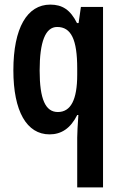

<svg xmlns="http://www.w3.org/2000/svg" viewBox="-20 -573 526 833"><path d="M315 24V240H427V-543H331L321 -473H314C285 -531 250 -553 198 -553C98 -553 38 -452 38 -268C38 -90 96 10 195 10C246 10 286 -16 315 -74H320C317 -29 315 3 315 24ZM231 -87C177 -87 152 -143 152 -267C152 -392 177 -456 228 -456C289 -456 315 -401 315 -276V-249C315 -140 287 -87 231 -87Z"/></svg>

Font: Noto Sans Arabic UI XCn SmBd
Style: Regular
Weight: 600
Width: 2
Designer: Monotype Design Team, Nadine Chahine and Nizar Qandah
Foundry: Monotype Imaging Inc.
Version: Version 2.010